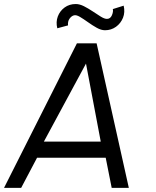

<svg xmlns="http://www.w3.org/2000/svg" viewBox="-50 -910 755 930"><path d="M322.5 -700H418L574 0H491L462 -146H129.5L52.5 0H-30.5ZM162.5 -224H438L366.5 -602ZM458.5 -763.5Q440 -763.5 418.5 -775.5Q397 -787.5 375.8 -802.8Q354.5 -818 336.8 -828.5Q319 -839 307.5 -835.5Q295.5 -832 286.5 -819Q277.5 -806 279.5 -787L227.5 -773Q220 -803.5 230 -830.2Q240 -857 263 -873.8Q286 -890.5 317 -890.5Q335.5 -890.5 356.8 -879.8Q378 -869 399.2 -854.8Q420.5 -840.5 438.2 -829.5Q456 -818.5 468 -818.5Q484.5 -818.5 492 -836Q499.5 -853.5 496.5 -866L549 -882.5Q556.5 -851 545.8 -824Q535 -797 511.8 -780.2Q488.5 -763.5 458.5 -763.5Z"/></svg>

Font: Urbanist
Style: Italic
Weight: 400
Italic angle: -8°
Designer: Corey Hu
Foundry: Corey Hu
Version: Version 1.330; ttfautohint (v1.8.4.7-5d5b)